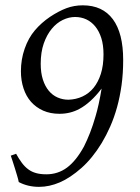

<svg xmlns="http://www.w3.org/2000/svg" viewBox="-20 -707 540 739"><path d="M52.2 -6.3Q50.3 -16.6 46.1 -30.3Q42 -43.9 37.6 -58.3Q33.2 -72.8 28.8 -85.9Q24.4 -99.1 21.5 -107.9L42 -115.2Q53.2 -94.7 64.5 -79.8Q75.7 -64.9 88.9 -55.2Q102.1 -45.4 118.9 -40.8Q135.7 -36.1 158.2 -36.1Q203.1 -36.1 238 -62Q272.9 -87.9 303.2 -143.1Q315.4 -167.5 326.7 -196.3Q337.9 -225.1 347.7 -259.3Q360.4 -301.3 371.1 -366.2Q329.6 -311.5 285.2 -287.6Q250.5 -269 209 -269Q173.8 -269 146.2 -281.2Q118.7 -293.5 99.6 -314.9Q80.6 -336.4 70.6 -366.7Q60.5 -397 60.5 -432.6Q60.5 -478.5 75 -519.8Q89.4 -561 114.3 -590.3Q138.7 -619.1 172.4 -642.1Q206.5 -664.6 235.8 -675.5Q265.1 -686.5 298.8 -686.5Q374.5 -686.5 414.3 -633.1Q454.1 -579.6 454.1 -476.1Q454.1 -424.3 447.8 -378.9Q441.4 -333.5 430.4 -293.9Q419.4 -254.4 404.3 -220.2Q389.2 -186 371.6 -156.7Q335.9 -98.1 293.5 -60.5Q250.5 -22.5 210.2 -5.1Q169.9 12.2 130.4 12.2Q86.9 12.2 52.2 -6.3ZM136.7 -461.4Q136.7 -426.8 145 -400.9Q153.3 -375 167.7 -357.7Q182.1 -340.3 201.7 -331.8Q221.2 -323.2 243.7 -323.2Q272.9 -324.2 297.6 -335.7Q322.3 -347.2 340.1 -368.9Q357.9 -390.6 368.2 -422.9Q378.4 -455.1 378.4 -497.6Q378.4 -533.7 369.9 -560.5Q361.3 -587.4 346.4 -605.5Q331.5 -623.5 311.8 -632.6Q292 -641.6 269 -641.6Q245.1 -641.6 221.4 -630.1Q197.8 -618.7 179 -595.9Q160.2 -573.2 148.4 -539.6Q136.7 -505.9 136.7 -461.4Z"/></svg>

Font: XB Kayhan
Style: Italic
Weight: 400
Italic angle: -12°
Designer: Behnam
Foundry: Irmug
Version: Version 7.300 2009